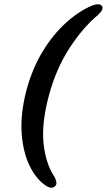

<svg xmlns="http://www.w3.org/2000/svg" viewBox="-20 -750 495 890"><path d="M102 -329.5Q129 -431 177.2 -510.5Q225.5 -590 285.5 -644.2Q345.5 -698.5 407.5 -724.5Q441 -736.5 452 -723Q463.5 -707.5 434.5 -681Q363 -621.5 301 -525.2Q239 -429 206 -305Q172 -177 182 -83.8Q192 9.5 233 70.5Q239 83 241.2 93.5Q243.5 104 236.5 111.5Q223.5 126.5 199.5 115Q151 86 119 22.2Q87 -41.5 80.5 -131.2Q74 -221 102 -329.5Z"/></svg>

Font: Fraunces 144pt SuperSoft SemiBold
Style: Italic
Weight: 600
Italic angle: -16°
Version: Version 1.000;[b76b70a41]